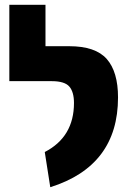

<svg xmlns="http://www.w3.org/2000/svg" viewBox="-20 -763 547 802"><path d="M190 19 167 -128Q289 -191 289 -333Q289 -379 269.5 -401.5Q250 -424 196 -424H19V-743H170V-570H269Q379 -570 426 -516.5Q473 -463 473 -356Q473 -70 190 19Z"/></svg>

Font: FiraGO ExtraBold
Style: Regular
Weight: 800
Designer: bBox Type
Foundry: bBox Type GmbH
Version: Version 1.001;PS 001.001;hotconv 1.0.88;makeotf.lib2.5.64775